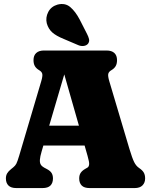

<svg xmlns="http://www.w3.org/2000/svg" viewBox="-20 -957 768 977"><path d="M162 -317.5H452.5V-216.5H162ZM249.5 -49Q249.5 -26 236.8 -13Q224 0 196 0H63.5Q36 0 23 -13Q10 -26 10 -49Q10 -64 16.5 -75Q23 -86 37 -97L47.5 -105.5Q57.5 -113.5 63 -123.8Q68.5 -134 78 -166L189.5 -542.5Q197.5 -569 195.2 -580.5Q193 -592 179 -600Q164.5 -608.5 157.5 -620.5Q150.5 -632.5 150.5 -651Q150.5 -674.5 164.2 -687.2Q178 -700 204 -700H522Q548.5 -700 562 -687.2Q575.5 -674.5 575.5 -651Q575.5 -632.5 568.5 -620.5Q561.5 -608.5 547 -600Q533 -592 530.8 -580.5Q528.5 -569 536.5 -542.5L638.5 -199.5Q653 -151.5 662.8 -132Q672.5 -112.5 688 -102Q704.5 -91 711.5 -79Q718.5 -67 718.5 -49Q718.5 -27.5 705.2 -13.8Q692 0 665 0H436.5Q408.5 0 395.8 -13Q383 -26 383 -49Q383 -66.5 390.8 -77.8Q398.5 -89 413.5 -97.5L425.5 -104.5Q432 -108.5 433.5 -120Q435 -131.5 425.5 -164L297.5 -612L316.5 -610.5L192 -187Q184 -160 183 -144.2Q182 -128.5 187.5 -119.5Q193 -110.5 204 -104.5L219 -96.5Q236 -87.5 242.8 -76.2Q249.5 -65 249.5 -49ZM385.5 -857.5 423 -784Q430 -770.5 433 -758.2Q436 -746 428 -734.5Q420 -725 406 -723.2Q392 -721.5 379 -727L305 -758.5Q265.5 -774.5 245.8 -792.2Q226 -810 218 -838.5Q211 -868 225.5 -896Q240 -924 272.5 -933.5Q311 -943.5 337.5 -921Q364 -898.5 385.5 -857.5Z"/></svg>

Font: Fraunces 144pt S100 Black
Style: Regular
Weight: 900
Version: Version 1.000